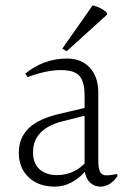

<svg xmlns="http://www.w3.org/2000/svg" viewBox="-20 -783 493 715"><path d="M378 -728 228 -592 212 -602 325 -763Q356 -756 378 -736ZM103 -216Q103 -175 127 -153Q151 -131 192 -131Q253 -131 295 -174V-352L212 -331Q103 -303 103 -216ZM354 -88Q332 -88 316 -102.5Q300 -117 296 -143Q245 -88 184 -88Q123 -88 86.5 -123Q50 -158 50 -214Q50 -270 87.5 -306Q125 -342 206 -360L295 -381V-429Q295 -476 277 -499Q259 -522 206 -522Q153 -522 83 -496L74 -509Q144 -565 229 -565Q283 -565 314.5 -531Q346 -497 346 -438V-185Q346 -155 353 -142.5Q360 -130 376 -130Q392 -130 415 -135L418 -128Q391 -88 354 -88Z"/></svg>

Font: Halant Light
Style: Regular
Weight: 300
Designer: Hitesh Malaviya (Devanagari), Satya Rajpurohit (Latin)
Foundry: Indian Type Foundry
Version: Version 1.101;PS 1.0;hotconv 1.0.78;makeotf.lib2.5.61930; tt